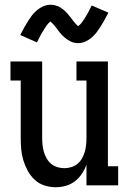

<svg xmlns="http://www.w3.org/2000/svg" viewBox="-20 -778 540 806"><path d="M214 8Q190 8 166.5 0.5Q143 -7 125.5 -23.5Q108 -40 96.5 -61Q85 -82 78 -105Q71 -128 69 -152Q67 -176 67 -200V-440H24V-520H157V-200Q157 -185 158.5 -170Q160 -155 164 -141Q168 -127 175.5 -113.5Q183 -100 194.5 -90.5Q206 -81 220.5 -76.5Q235 -72 250 -72Q265 -72 279.5 -76.5Q294 -81 305.5 -90.5Q317 -100 324.5 -113.5Q332 -127 336 -141Q340 -155 341.5 -170Q343 -185 343 -200V-440H301V-520H433V-80H476V0H343V-87Q336 -67 324 -49Q312 -31 295 -17.5Q278 -4 256.5 2Q235 8 214 8ZM308 -597Q300 -597 292.5 -598.5Q285 -600 278.5 -603Q272 -606 265 -610.5Q258 -615 252.5 -619.5Q247 -624 241 -630Q235 -636 230.5 -642Q226 -648 221.5 -654Q217 -660 211.5 -667Q206 -674 201 -679Q196 -684 192 -688Q182 -680 176.5 -672Q171 -664 164.5 -654Q158 -644 150.5 -630.5Q143 -617 135 -600L65 -631Q74 -649 82.5 -664Q91 -679 99 -691.5Q107 -704 115 -714.5Q123 -725 135 -735Q147 -745 161.5 -751.5Q176 -758 192 -758Q200 -758 207.5 -756.5Q215 -755 221.5 -752.5Q228 -750 235 -745.5Q242 -741 247.5 -736.5Q253 -732 259 -725.5Q265 -719 269.5 -713.5Q274 -708 278.5 -702Q283 -696 288.5 -689Q294 -682 298.5 -677Q303 -672 308 -668Q318 -676 323.5 -683.5Q329 -691 335.5 -701Q342 -711 349.5 -724.5Q357 -738 365 -755L435 -725Q426 -707 417.5 -692Q409 -677 401 -664.5Q393 -652 385 -641.5Q377 -631 365 -620.5Q353 -610 338.5 -603.5Q324 -597 308 -597Z"/></svg>

Font: Iosevka Curly Slab Medium
Style: Regular
Weight: 500
Monospace: yes
Designer: Belleve Invis
Foundry: Belleve Invis
Version: Version 22.1.2; ttfautohint (v1.8.4)